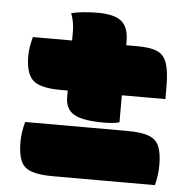

<svg xmlns="http://www.w3.org/2000/svg" viewBox="-47 -661 695 707"><g transform="rotate(5 300.0 -307.0)"><path d="M56 -504H201V-536Q201 -555 198 -571Q195 -587 189 -604Q208 -609 234.5 -611.5Q261 -614 286 -614Q348 -614 374.5 -592Q401 -570 401 -518V-504H442Q491 -504 516.5 -492.5Q542 -481 552 -450.5Q562 -420 562 -363V-319H401V-219Q379 -213 343 -213Q266 -213 233.5 -231.5Q201 -250 201 -295V-319H174Q100 -319 72.5 -343.5Q45 -368 45 -435Q45 -463 56 -504ZM55 -190H432Q483 -190 511 -180Q539 -170 550 -145Q561 -120 561 -74Q561 -58 558.5 -38Q556 -18 551 0H173Q123 0 94.5 -10Q66 -20 55 -45.5Q44 -71 44 -116Q44 -151 55 -190Z"/></g></svg>

Font: Recursive Sn Csl St XBk
Style: Regular
Weight: 1000
Version: Version 1.079;hotconv 1.0.112;makeotfexe 2.5.65598; ttfautoh